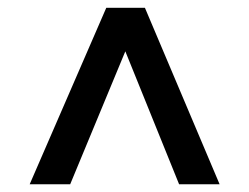

<svg xmlns="http://www.w3.org/2000/svg" viewBox="-20 -688 640 493"><path d="M56.2 -214.8 252.9 -668H352.1L543.9 -214.8H439.9L301.8 -556.2L160.2 -214.8Z"/></svg>

Font: Linguistics Pro
Style: Bold
Weight: 700
Designer: Stefan Peev, Context Ltd
Foundry: Stefan Peev, Context Ltd
Version: Version 001.000